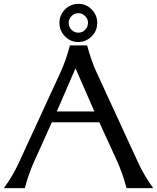

<svg xmlns="http://www.w3.org/2000/svg" viewBox="-20 -972 811 992"><path d="M384.8 -803.2Q405.8 -803.2 419.9 -817.9Q434.6 -833.5 434.6 -853.5Q434.6 -874.5 419.9 -889.2Q405.3 -903.8 385.3 -903.8Q363.8 -903.8 349.6 -889.2Q335 -874 335 -853.5Q335 -832.5 349.6 -817.9Q363.8 -803.2 384.8 -803.2ZM385.7 -952.1Q425.3 -952.1 453.6 -923.3Q482.4 -893.6 482.4 -854Q482.4 -813 453.6 -784.2Q424.3 -754.9 384.8 -754.9Q344.2 -754.9 315.9 -784.2Q287.1 -813 287.1 -854Q287.1 -894 315.9 -923.3Q344.2 -952.1 385.7 -952.1ZM0 0Q45.9 -63 75.2 -126.5L292.5 -598.1Q320.8 -659.7 341.3 -737.3H430.2Q450.7 -659.7 479 -598.1L696.3 -126.5Q724.6 -65.4 771.5 0H633.8Q613.3 -77.6 585 -139.2L493.2 -340.3H248L157.2 -139.2Q127 -72.3 108.4 0ZM273.4 -396H467.8L370.1 -619.1Z"/></svg>

Font: Classica
Style: Book
Weight: 400
Version: Version 1.001